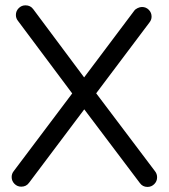

<svg xmlns="http://www.w3.org/2000/svg" viewBox="-20 -698 643 731"><path d="M520.5 -671.4Q536.1 -671.4 546.6 -660.6Q557.1 -649.9 557.1 -634.8Q557.1 -622.6 549.3 -612.8L346.2 -342.8L570.3 -45.9Q578.1 -36.1 578.1 -22.9Q578.1 -7.8 567.4 2.9Q556.6 13.7 541.5 13.7Q522.9 13.7 512.2 -1.5L300.8 -281.7L90.8 -2.4Q80.1 12.7 61 12.7Q45.9 12.7 35.2 2Q24.4 -8.8 24.4 -23.9Q24.4 -36.6 32.2 -46.4L254.9 -342.3L48.3 -618.7Q40.5 -628.4 40.5 -641.1Q40.5 -656.2 51.3 -667Q62 -677.7 77.1 -677.7Q96.2 -677.7 106.9 -662.6L300.3 -403.3L490.7 -656.7Q495.1 -663.1 503.9 -667.2Q512.7 -671.4 520.5 -671.4Z"/></svg>

Font: Manjari
Style: Regular
Weight: 400
Designer: Santhosh Thottingal <santhosh.thottingal@gmail.com>
Foundry: SMC
Version: Version 2.000